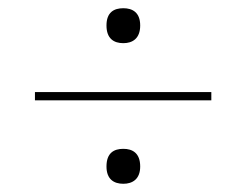

<svg xmlns="http://www.w3.org/2000/svg" viewBox="-20 -591 599 467"><path d="M280 -486C302 -486 321 -497 321 -529C321 -561 302 -571 280 -571C257 -571 239 -561 239 -529C239 -497 257 -486 280 -486ZM65 -347H494V-367H65ZM280 -144C302 -144 321 -155 321 -186C321 -219 302 -229 280 -229C257 -229 239 -219 239 -186C239 -155 257 -144 280 -144Z"/></svg>

Font: Noto Serif Display Medium
Style: Regular
Weight: 500
Designer: Monotype Design Team
Foundry: Monotype Imaging Inc.
Version: Version 2.009